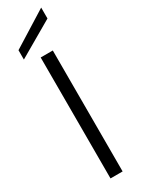

<svg xmlns="http://www.w3.org/2000/svg" viewBox="-240 -937 710 961"><g transform="rotate(-30 114.5 -457.0)"><path d="M150 -699V0H80V-699ZM207 -851 2 -732V-786L207 -914Z"/></g></svg>

Font: A Bank Premium Light
Style: Regular
Weight: 300
Designer: Ninad Kale (Devanagari), Jonny Pinhorn (Latin), Htun Naung (Myanmar)
Foundry: Indian Type Foundry
Version: 4.004